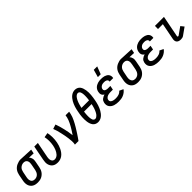

<svg xmlns="http://www.w3.org/2000/svg" viewBox="341 -2236 3718 3718"><g transform="rotate(-45 2200.0 -377.0)"><path d="M223 12Q191 12 161.5 6Q132 0 107.5 -15.5Q83 -31 66 -54.5Q49 -78 41.5 -107Q34 -136 35 -167Q36 -198 43 -230L66 -350Q71 -375 81 -400.5Q91 -426 107 -448.5Q123 -471 145.5 -489Q168 -507 193.5 -518Q219 -529 245 -536Q271 -543 297 -543Q302 -543 307 -542.5Q312 -542 317 -542L578 -530L561 -445L437 -450Q452 -437 461 -420Q470 -403 474.5 -383.5Q479 -364 477.5 -342.5Q476 -321 472 -300L449 -180Q444 -155 435 -129.5Q426 -104 410.5 -81Q395 -58 373.5 -39.5Q352 -21 326.5 -9Q301 3 274.5 7.5Q248 12 223 12ZM224 -73Q247 -73 271 -82Q295 -91 312.5 -109.5Q330 -128 339.5 -150.5Q349 -173 354 -196L377 -316Q382 -340 382.5 -363Q383 -386 376 -406.5Q369 -427 352 -440.5Q335 -454 312 -456L301 -457H291Q268 -457 244.5 -447Q221 -437 203 -419.5Q185 -402 175 -379Q165 -356 161 -334L137 -214Q134 -197 132.5 -179.5Q131 -162 134 -146Q137 -130 144 -116Q151 -102 163 -92Q175 -82 191 -77.5Q207 -73 224 -73Z M769 12Q739 12 710.5 5Q682 -2 659.5 -18.5Q637 -35 622.5 -59Q608 -83 601.5 -111Q595 -139 597 -169Q599 -199 605 -230L663 -530H761L699 -214Q696 -197 694.5 -181Q693 -165 694.5 -149.5Q696 -134 701 -120Q706 -106 715.5 -95Q725 -84 739.5 -78.5Q754 -73 771 -73Q793 -73 816 -84Q839 -95 856 -113.5Q873 -132 885.5 -153.5Q898 -175 907.5 -197.5Q917 -220 923 -242.5Q929 -265 934 -288Q945 -347 944.5 -405Q944 -463 932 -517L1027 -534Q1040 -472 1041 -406Q1042 -340 1029 -273Q1022 -240 1012 -207Q1002 -174 986.5 -142.5Q971 -111 949.5 -81.5Q928 -52 899 -30Q870 -8 836 2Q802 12 769 12Z M1246 0Q1255 -46 1252 -90.5Q1249 -135 1243.5 -178Q1238 -221 1229.5 -263.5Q1221 -306 1211.5 -348Q1202 -390 1190.5 -431.5Q1179 -473 1163 -512L1254 -542Q1271 -497 1284.5 -450Q1298 -403 1309 -355Q1320 -307 1329 -258.5Q1338 -210 1343 -160Q1360 -185 1377 -210.5Q1394 -236 1409.5 -262Q1425 -288 1440 -314Q1455 -340 1467.5 -367Q1480 -394 1491.5 -421.5Q1503 -449 1509 -477L1519 -530H1617L1607 -477Q1600 -445 1588 -413.5Q1576 -382 1561 -351.5Q1546 -321 1530 -291Q1514 -261 1496 -231.5Q1478 -202 1459.5 -172.5Q1441 -143 1422.5 -114.5Q1404 -86 1384 -57Q1364 -28 1344 0Z M1874 12Q1841 12 1813 -1Q1785 -14 1767 -38Q1749 -62 1739 -91Q1729 -120 1724.5 -151.5Q1720 -183 1719.5 -215Q1719 -247 1721 -279.5Q1723 -312 1728 -345Q1733 -378 1740 -411Q1745 -438 1751 -465Q1757 -492 1766 -519Q1775 -546 1786 -572.5Q1797 -599 1811.5 -624Q1826 -649 1844.5 -672.5Q1863 -696 1886.5 -714.5Q1910 -733 1938 -742.5Q1966 -752 1993 -752Q2026 -752 2054.5 -739Q2083 -726 2101 -702Q2119 -678 2128.5 -648.5Q2138 -619 2143 -588Q2148 -557 2148.5 -525Q2149 -493 2146.5 -460.5Q2144 -428 2139 -395Q2134 -362 2128 -329Q2123 -302 2116.5 -275Q2110 -248 2101.5 -221Q2093 -194 2081.5 -167.5Q2070 -141 2056 -116Q2042 -91 2023 -67.5Q2004 -44 1980.5 -25.5Q1957 -7 1929 2.5Q1901 12 1874 12ZM2045 -413Q2048 -431 2050 -449.5Q2052 -468 2053 -486.5Q2054 -505 2054.5 -523Q2055 -541 2054 -559Q2053 -577 2050 -594.5Q2047 -612 2041 -628Q2035 -644 2021.5 -655.5Q2008 -667 1990 -667Q1971 -667 1953.5 -655.5Q1936 -644 1923 -628.5Q1910 -613 1900.5 -595.5Q1891 -578 1882.5 -560Q1874 -542 1868 -523.5Q1862 -505 1856.5 -486.5Q1851 -468 1846.5 -449.5Q1842 -431 1838 -413ZM1877 -73Q1896 -73 1913.5 -84.5Q1931 -96 1944.5 -111.5Q1958 -127 1967 -144.5Q1976 -162 1984.5 -180Q1993 -198 1999.5 -216.5Q2006 -235 2011.5 -253.5Q2017 -272 2021.5 -290.5Q2026 -309 2029 -327H1822Q1820 -309 1818 -290.5Q1816 -272 1815 -253.5Q1814 -235 1813.5 -217Q1813 -199 1814 -181Q1815 -163 1818 -145.5Q1821 -128 1826.5 -112Q1832 -96 1845.5 -84.5Q1859 -73 1877 -73Z M2439 12Q2410 12 2381.5 9Q2353 6 2326 -2.5Q2299 -11 2276.5 -26Q2254 -41 2238 -63Q2222 -85 2217.5 -113Q2213 -141 2219 -171Q2223 -191 2232.5 -210Q2242 -229 2259.5 -243Q2277 -257 2296.5 -266Q2316 -275 2336 -281Q2321 -289 2309.5 -301.5Q2298 -314 2291.5 -330Q2285 -346 2284.5 -364Q2284 -382 2288 -401Q2292 -423 2302 -444Q2312 -465 2329 -482.5Q2346 -500 2366.5 -511.5Q2387 -523 2409.5 -530Q2432 -537 2454 -539.5Q2476 -542 2498 -542Q2522 -542 2546 -539.5Q2570 -537 2592 -530Q2614 -523 2633.5 -511Q2653 -499 2665.5 -481Q2678 -463 2682.5 -439.5Q2687 -416 2682 -392L2681 -387H2584V-389Q2588 -406 2581 -420.5Q2574 -435 2560.5 -443Q2547 -451 2531.5 -454Q2516 -457 2499 -457Q2481 -457 2462.5 -454Q2444 -451 2427.5 -442Q2411 -433 2398.5 -417.5Q2386 -402 2383 -385Q2380 -373 2382 -362Q2384 -351 2391 -343Q2398 -335 2408 -330.5Q2418 -326 2428.5 -323Q2439 -320 2450.5 -319Q2462 -318 2474 -318H2535L2518 -233H2457Q2443 -233 2429 -232Q2415 -231 2401 -228Q2387 -225 2373 -220Q2359 -215 2346.5 -206Q2334 -197 2325.5 -184Q2317 -171 2315 -158Q2311 -142 2315 -128Q2319 -114 2329 -104Q2339 -94 2352.5 -88Q2366 -82 2380.5 -79Q2395 -76 2409.5 -74.5Q2424 -73 2440 -73Q2460 -73 2480 -75.5Q2500 -78 2520.5 -84.5Q2541 -91 2559 -103Q2577 -115 2590 -132L2670 -94Q2652 -66 2624 -44.5Q2596 -23 2565 -10Q2534 3 2502 7.5Q2470 12 2439 12ZM2484 -610 2528 -766H2622L2562 -610Z M2973 12Q2941 12 2911.5 6Q2882 0 2857.5 -15.5Q2833 -31 2816 -54.5Q2799 -78 2791.5 -107Q2784 -136 2785 -167Q2786 -198 2793 -230L2816 -350Q2821 -375 2831 -400.5Q2841 -426 2857 -448.5Q2873 -471 2895.5 -489Q2918 -507 2943.5 -518Q2969 -529 2995 -536Q3021 -543 3047 -543Q3052 -543 3057 -542.5Q3062 -542 3067 -542L3328 -530L3311 -445L3187 -450Q3202 -437 3211 -420Q3220 -403 3224.5 -383.5Q3229 -364 3227.5 -342.5Q3226 -321 3222 -300L3199 -180Q3194 -155 3185 -129.5Q3176 -104 3160.5 -81Q3145 -58 3123.5 -39.5Q3102 -21 3076.5 -9Q3051 3 3024.5 7.5Q2998 12 2973 12ZM2974 -73Q2997 -73 3021 -82Q3045 -91 3062.5 -109.5Q3080 -128 3089.5 -150.5Q3099 -173 3104 -196L3127 -316Q3132 -340 3132.5 -363Q3133 -386 3126 -406.5Q3119 -427 3102 -440.5Q3085 -454 3062 -456L3051 -457H3041Q3018 -457 2994.5 -447Q2971 -437 2953 -419.5Q2935 -402 2925 -379Q2915 -356 2911 -334L2887 -214Q2884 -197 2882.5 -179.5Q2881 -162 2884 -146Q2887 -130 2894 -116Q2901 -102 2913 -92Q2925 -82 2941 -77.5Q2957 -73 2974 -73Z M3539 12Q3510 12 3481.5 9Q3453 6 3426 -2.5Q3399 -11 3376.5 -26Q3354 -41 3338 -63Q3322 -85 3317.5 -113Q3313 -141 3319 -171Q3323 -191 3332.5 -210Q3342 -229 3359.5 -243Q3377 -257 3396.5 -266Q3416 -275 3436 -281Q3421 -289 3409.5 -301.5Q3398 -314 3391.5 -330Q3385 -346 3384.5 -364Q3384 -382 3388 -401Q3392 -423 3402 -444Q3412 -465 3429 -482.5Q3446 -500 3466.5 -511.5Q3487 -523 3509.5 -530Q3532 -537 3554 -539.5Q3576 -542 3598 -542Q3622 -542 3646 -539.5Q3670 -537 3692 -530Q3714 -523 3733.5 -511Q3753 -499 3765.5 -481Q3778 -463 3782.5 -439.5Q3787 -416 3782 -392L3781 -387H3684V-389Q3688 -406 3681 -420.5Q3674 -435 3660.5 -443Q3647 -451 3631.5 -454Q3616 -457 3599 -457Q3581 -457 3562.5 -454Q3544 -451 3527.5 -442Q3511 -433 3498.5 -417.5Q3486 -402 3483 -385Q3480 -373 3482 -362Q3484 -351 3491 -343Q3498 -335 3508 -330.5Q3518 -326 3528.5 -323Q3539 -320 3550.5 -319Q3562 -318 3574 -318H3635L3618 -233H3557Q3543 -233 3529 -232Q3515 -231 3501 -228Q3487 -225 3473 -220Q3459 -215 3446.5 -206Q3434 -197 3425.5 -184Q3417 -171 3415 -158Q3411 -142 3415 -128Q3419 -114 3429 -104Q3439 -94 3452.5 -88Q3466 -82 3480.5 -79Q3495 -76 3509.5 -74.5Q3524 -73 3540 -73Q3560 -73 3580 -75.5Q3600 -78 3620.5 -84.5Q3641 -91 3659 -103Q3677 -115 3690 -132L3770 -94Q3752 -66 3724 -44.5Q3696 -23 3665 -10Q3634 3 3602 7.5Q3570 12 3539 12Z M4140 12Q4115 12 4092 6Q4069 0 4053 -16Q4037 -32 4032.5 -56Q4028 -80 4033 -105L4099 -445H3966L3967 -530H4214L4128 -89Q4127 -82 4130 -75.5Q4133 -69 4141 -69Q4145 -69 4150 -69.5Q4155 -70 4159 -73L4311 -181L4364 -115L4212 -7Q4196 4 4177 8Q4158 12 4140 12Z"/></g></svg>

Font: Lode Dark Term
Style: Bold Italic
Weight: 700
Italic angle: -11°
Monospace: yes
Designer: Belleve Invis
Foundry: Belleve Invis
Version: Version 29.2.0